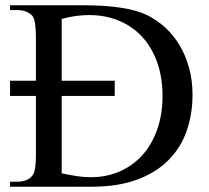

<svg xmlns="http://www.w3.org/2000/svg" viewBox="-20 -708 791 728"><path d="M710 -349.1Q710 -403.3 697 -450.4Q684.1 -497.6 660.9 -536.4Q637.7 -575.2 605.5 -604.5Q573.2 -633.8 535.2 -651.9Q457.5 -688 297.9 -688H18.1V-669.9H43.9Q63.5 -669.9 77.9 -664.3Q92.3 -658.7 103 -647.9Q116.2 -630.4 116.2 -566.9V-401.9H18.1V-344.2H116.2V-122.1Q116.2 -63.5 106 -46.9Q88.9 -19 43.9 -19H18.1V0H326.2Q428.2 0 501 -27.3Q573.7 -54.7 620.1 -102.1Q666.5 -149.4 688.2 -212.9Q710 -276.4 710 -349.1ZM596.2 -344.2Q596.2 -272.5 575.4 -215.1Q554.7 -157.7 518.1 -117.9Q481.4 -78.1 431.2 -56.9Q380.9 -35.6 321.8 -36.1Q299.8 -36.1 272.9 -40Q246.1 -43.9 213.9 -50.8V-344.2H415V-401.9H213.9V-636.2Q244.1 -644.5 269.8 -647.7Q295.4 -650.9 317.9 -650.9Q379.4 -650.9 430.7 -629.6Q481.9 -608.4 518.6 -568.8Q555.2 -529.3 575.7 -472.4Q596.2 -415.5 596.2 -344.2Z"/></svg>

Font: Galatia SIL
Style: Regular
Weight: 400
Designer: Development by SIL's NRSI team
Version: Version 2.1